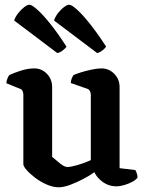

<svg xmlns="http://www.w3.org/2000/svg" viewBox="-20 -790 614 814"><path d="M229 4Q205 4 178.5 -7.5Q152 -19 129.5 -36Q107 -53 93 -69Q79 -85 79 -94V-388Q79 -396 76 -403.5Q73 -411 64 -414L7 -437Q8 -449 12 -458.5Q16 -468 20 -472Q36 -480 67 -490Q98 -500 125 -500Q157 -500 179 -477Q201 -454 201 -421V-125Q215 -113 234 -97.5Q253 -82 266 -82Q280 -82 309.5 -90.5Q339 -99 365 -111V-388Q365 -396 361.5 -403.5Q358 -411 349 -414L280 -438Q281 -451 285 -459.5Q289 -468 292 -472Q303 -477 324 -483.5Q345 -490 369 -495Q393 -500 410 -500Q442 -500 464.5 -477Q487 -454 487 -421V-77L554 -69Q556 -65 559.5 -56.5Q563 -48 563 -37Q557 -28 541.5 -19.5Q526 -11 507 -5.5Q488 0 473 0Q442 0 417 -17.5Q392 -35 380 -60Q361 -46 333.5 -31.5Q306 -17 278 -6.5Q250 4 229 4ZM223 -565 40 -703Q45 -719 57.5 -734.5Q70 -750 83 -760Q96 -770 105 -770Q115 -770 139.5 -748Q164 -726 196 -685.5Q228 -645 262 -592Q257 -585 246.5 -576.5Q236 -568 223 -565ZM392 -565 209 -703Q214 -719 226 -734.5Q238 -750 251.5 -760Q265 -770 273 -770Q284 -770 308 -748Q332 -726 364 -685.5Q396 -645 430 -592Q425 -585 414.5 -576.5Q404 -568 392 -565Z"/></svg>

Font: Texturina 72pt
Style: Bold
Weight: 700
Designer: Guillermo Torres Carreño
Foundry: Omnibus-Type
Version: Version 1.002; ttfautohint (v1.8.3)